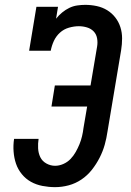

<svg xmlns="http://www.w3.org/2000/svg" viewBox="-20 -763 540 791"><path d="M207 8Q181 8 155 3Q129 -2 107.5 -14Q86 -26 70 -45.5Q54 -65 46 -88.5Q38 -112 36 -138.5Q34 -165 38 -191H139Q136 -172 137 -152Q138 -132 146 -115.5Q154 -99 171 -89.5Q188 -80 207 -80Q224 -80 241 -87.5Q258 -95 270.5 -108Q283 -121 292 -137Q301 -153 307.5 -169Q314 -185 318 -202Q322 -219 324 -236L339 -324H192L206 -411H353L380 -571Q383 -588 380 -605Q377 -622 366 -633.5Q355 -645 338.5 -650Q322 -655 305 -655Q285 -655 264 -649Q243 -643 227 -628.5Q211 -614 202 -594.5Q193 -575 189 -554H100L130 -735H219L211 -686Q222 -700 236 -711.5Q250 -723 265.5 -730.5Q281 -738 298 -740.5Q315 -743 331 -743Q355 -743 378.5 -738Q402 -733 421.5 -721Q441 -709 455 -691Q469 -673 476 -651Q483 -629 483 -605Q483 -581 479 -556L423 -222Q419 -194 411.5 -167Q404 -140 390.5 -113.5Q377 -87 358.5 -63.5Q340 -40 315.5 -23.5Q291 -7 263 0.5Q235 8 207 8Z"/></svg>

Font: Iosevka Slab Semibold Oblique
Style: Regular
Weight: 600
Italic angle: -9°
Monospace: yes
Designer: Belleve Invis
Foundry: Belleve Invis
Version: Version 11.1.1; ttfautohint (v1.8.3)